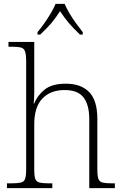

<svg xmlns="http://www.w3.org/2000/svg" viewBox="-20 -978 643 998"><path d="M16 0V-25H38Q71 -25 88 -29Q105 -33 110.5 -48.5Q116 -64 116 -98V-659Q116 -695 110 -711Q104 -727 89 -731Q74 -735 46 -735H24V-760H158V-494Q158 -479 157 -462.5Q156 -446 155 -439H157Q173 -480 211 -511.5Q249 -543 322 -543Q401 -543 443.5 -499.5Q486 -456 486 -359V-98Q486 -64 491.5 -48.5Q497 -33 513.5 -29Q530 -25 563 -25H577V0H444V-357Q444 -434 414 -472Q384 -510 316 -510Q243 -510 200.5 -466Q158 -422 158 -331V-97Q158 -63 163.5 -48Q169 -33 186 -29Q203 -25 236 -25H252V0ZM175 -811Q191 -830 209.5 -856Q228 -882 244 -909Q260 -936 269 -958H316Q325 -936 341 -909Q357 -882 376 -856Q395 -830 410 -811V-798H396Q361 -831 338 -858Q315 -885 292 -920Q270 -885 247 -858Q224 -831 189 -798H175Z"/></svg>

Font: Noto Serif ExtraLight
Style: Regular
Weight: 200
Designer: Monotype Design Team
Foundry: Monotype Imaging Inc.
Version: Version 2.015; ttfautohint (v1.8.4.7-5d5b)